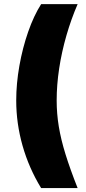

<svg xmlns="http://www.w3.org/2000/svg" viewBox="-20 -791 423 948"><path d="M60.1 -294.9Q60.1 -377.9 75.7 -466.1Q91.3 -554.2 119.1 -634Q147 -713.9 183.1 -770.5H363.3Q331.5 -697.3 308.1 -616.2Q284.7 -535.2 272.2 -453.4Q259.8 -371.6 259.8 -294.9Q259.8 -230 270.3 -166.3Q280.8 -102.5 303.5 -29.3Q326.2 43.9 363.3 137.7H183.1Q122.6 38.6 91.3 -71.8Q60.1 -182.1 60.1 -294.9Z"/></svg>

Font: Inter 17pt Black
Style: Regular
Weight: 900
Version: Version 4.001;git-66647c0bb